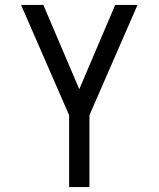

<svg xmlns="http://www.w3.org/2000/svg" viewBox="-20 -540 640 775"><path d="M259 215V-75L65 -520H155L300 -180L445 -520H535L341 -75V215Z"/></svg>

Font: Iosevka Meiseki Sans
Style: Regular
Weight: 400
Monospace: yes
Designer: Belleve Invis
Foundry: Belleve Invis
Version: Version 11.2.6; ttfautohint (v1.8.4)